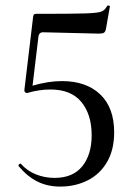

<svg xmlns="http://www.w3.org/2000/svg" viewBox="-20 -676 487 708"><path d="M401 -188Q401 -124 375 -79Q349 -34 303.5 -11Q258 12 202 12Q155 12 118 -6.5Q81 -25 49 -63L48 -65Q48 -69 52 -71.5Q56 -74 58 -71Q80 -46 112.5 -33Q145 -20 181 -20Q249 -20 283.5 -63Q318 -106 318 -177Q318 -254 280 -300Q242 -346 166 -346Q124 -346 80 -333Q75 -333 72 -336.5Q69 -340 70 -345L102 -613Q103 -620 105 -622.5Q107 -625 115 -625Q250 -625 294.5 -626.5Q339 -628 353 -633Q367 -638 375 -654Q376 -656 381 -655.5Q386 -655 385 -651L371 -571Q369 -559 363.5 -555.5Q358 -552 345 -552L138 -557Q125 -557 122 -543L100 -360Q158 -377 208 -377Q298 -377 349.5 -328Q401 -279 401 -188Z"/></svg>

Font: Cormorant Infant Medium
Style: Regular
Weight: 500
Designer: Christian Thalmann (Catharsis Fonts)
Version: Version 3.000